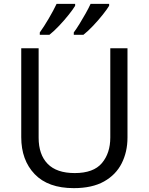

<svg xmlns="http://www.w3.org/2000/svg" viewBox="-20 -964 771 994"><path d="M640 -252Q640 -178 610 -118.5Q580 -59 518.5 -24.5Q457 10 362 10Q229 10 159.5 -62.5Q90 -135 90 -254V-714H180V-251Q180 -164 226.5 -116Q273 -68 367 -68Q464 -68 507.5 -119.5Q551 -171 551 -252V-714H640ZM545 -934Q535 -917 512 -888Q489 -859 462 -830.5Q435 -802 412 -784H362V-796Q376 -815 392 -841Q408 -867 423.5 -894.5Q439 -922 449 -944H545ZM369 -934Q359 -917 336 -888Q313 -859 286 -830.5Q259 -802 236 -784H186V-796Q207 -825 232 -867.5Q257 -910 273 -944H369Z"/></svg>

Font: Noto Sans Lao
Style: Regular
Weight: 400
Designer: Monotype Design Team
Foundry: Monotype Imaging Inc.
Version: Version 2.003; ttfautohint (v1.8.4.7-5d5b)